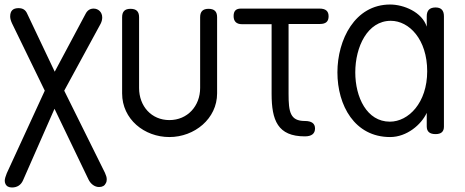

<svg xmlns="http://www.w3.org/2000/svg" viewBox="-20 -594 2054 849"><path d="M10 172C5 184 1 197 1 205C1 210 2 215 4 219C9 230 19 235 33 235C56 235 73 224 82 203C128 97 175 -7 221 -113L371 199C381 220 399 233 418 233C433 233 443 227 448 216C451 211 452 205 452 199C452 190 449 181 444 170L264 -193L425 -489C430 -499 432 -508 432 -517C432 -540 415 -556 394 -556C378 -556 366 -548 358 -532L222 -277L100 -534C93 -550 81 -558 62 -558C37 -558 25 -546 25 -521C25 -512 28 -502 33 -491L178 -193Z M520 -181C520 -67 618 12 729 12C840 12 940 -69 940 -181V-518C940 -543 928 -555 902 -555C877 -555 865 -543 865 -518V-205C865 -125 809 -63 729 -63C650 -63 595 -124 595 -205V-518C595 -543 583 -555 557 -555C532 -555 520 -543 520 -518Z M1045 -556C1023 -556 1013 -545 1013 -523C1013 -500 1025 -487 1050 -487H1181V-179C1181 -62 1208 9 1328 9C1358 9 1373 -3 1373 -26C1373 -48 1358 -59 1328 -59C1263 -59 1256 -99 1256 -179V-488H1395C1421 -488 1433 -499 1433 -522C1433 -545 1420 -556 1393 -556Z M1704 -56C1602 -56 1551 -164 1551 -274C1551 -387 1605 -502 1708 -502C1789 -502 1869 -420 1869 -279C1869 -139 1786 -56 1704 -56ZM1867 -476C1846 -541 1765 -574 1705 -574C1549 -574 1472 -418 1472 -274C1472 -128 1548 12 1705 12C1779 12 1843 -43 1867 -95V-35C1867 -12 1880 -1 1906 -1C1931 -1 1943 -12 1943 -34V-522C1943 -548 1931 -561 1906 -561C1880 -561 1867 -548 1867 -522Z"/></svg>

Font: Numismatica Pro
Style: Regular
Weight: 400
Designer: Chris Hopkins
Foundry: Edward C. D. Hopkins
Version: Version 2.19D